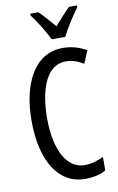

<svg xmlns="http://www.w3.org/2000/svg" viewBox="-103 -1091 651 1062"><g transform="rotate(-10 223.0 -559.5)"><path d="M238 -876H315C336 -922 378 -985 408 -1026V-1036H363C329 -1001 311 -982 277 -942C247 -976 216 -1013 191 -1036H146V-1026C181 -979 217 -920 238 -876ZM292 -742C329 -742 362 -730 392 -711L422 -782C381 -806 337 -818 289 -818C128 -818 50 -654 50 -451C50 -220 141 -83 287 -83C333 -83 372 -92 404 -110V-186C372 -170 337 -159 297 -159C199 -159 137 -269 137 -450C137 -605 182 -742 292 -742Z"/></g></svg>

Font: Noto Sans Kannada UI ExtraCondensed
Style: Regular
Weight: 400
Width: 2
Designer: Jelle Bosma - Monotype Design Team
Foundry: Monotype Imaging Inc.
Version: Version 2.005